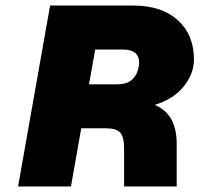

<svg xmlns="http://www.w3.org/2000/svg" viewBox="-20 -670 717 690"><path d="M360 -209H272L235 0H45L160 -650H459Q561 -650 619 -597.5Q677 -545 677 -456Q677 -405 640.5 -359.5Q604 -314 536 -293Q615 -261 615 -153V0H426V-136Q426 -178 412 -193.5Q398 -209 360 -209ZM421 -492H322L300 -367H401Q434 -367 451 -381Q468 -395 474 -413.5Q480 -432 480 -445Q480 -492 421 -492Z"/></svg>

Font: Overused Grotesk Black
Style: Italic
Weight: 900
Italic angle: -10°
Version: Version 0.003